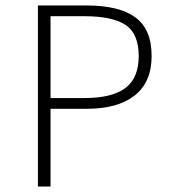

<svg xmlns="http://www.w3.org/2000/svg" viewBox="-20 -679 640 699"><path d="M118 0V-659H297Q413 -659 472.5 -616Q532 -573 532 -475Q532 -380 470.5 -331.5Q409 -283 297 -283H164V0ZM164 -322H286Q388 -322 436.5 -358.5Q485 -395 485 -475Q485 -556 437.5 -588Q390 -620 286 -620H164Z"/></svg>

Font: TypoPRO Source Code Pro
Style: Regular
Weight: 300
Monospace: yes
Designer: Paul D. Hunt, Teo Tuominen
Foundry: Adobe Systems Incorporated
Version: Version 2.010;PS 1.0;hotconv 1.0.84;makeotf.lib2.5.63406